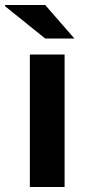

<svg xmlns="http://www.w3.org/2000/svg" viewBox="-48 -744 348 764"><path d="M248 -590.8H131.8L-27.8 -719.2V-724.1H131.8ZM70.8 0V-526.9H209V0Z"/></svg>

Font: Archivo Expanded SemiBold
Style: Regular
Weight: 600
Width: 7
Designer: Hector Gatti
Foundry: Omnibus-Type
Version: Version 2.001